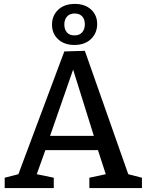

<svg xmlns="http://www.w3.org/2000/svg" viewBox="-20 -962 750 982"><path d="M255 -53V0H4V-53L74 -71L309 -699L414 -702L636 -71L706 -53V0H437V-53L521 -71L481 -194H212L168 -71ZM236 -267H460L354 -606ZM360 -732Q309 -732 277.5 -761Q246 -790 246 -836Q246 -882 277.5 -912Q309 -942 363 -942Q414 -942 445.5 -913.5Q477 -885 477 -839Q477 -793 445.5 -762.5Q414 -732 360 -732ZM361 -781Q387 -781 400.5 -797Q414 -813 414 -838Q414 -863 400.5 -878Q387 -893 362 -893Q336 -893 322.5 -877Q309 -861 309 -837Q309 -812 322 -796.5Q335 -781 361 -781Z"/></svg>

Font: Bitter Medium
Style: Regular
Weight: 500
Designer: Sol Matas, and Bitter project Authors
Foundry: Sol Matas
Version: Version 2.001